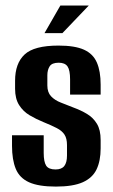

<svg xmlns="http://www.w3.org/2000/svg" viewBox="-20 -668 409 695"><path d="M182.4 7.4Q119.7 7.4 85.2 -8.2Q50.7 -23.8 37.1 -56.8Q23.5 -89.7 23.5 -140.1V-178.3H138.2V-114.4Q138.2 -82.3 147.1 -68.4Q156 -54.6 181 -54.6Q203.1 -54.6 212.8 -67.2Q222.5 -79.8 222.5 -104.8V-142.9Q222.5 -166.9 213.4 -180.8Q204.4 -194.7 185.2 -204.5Q166 -214.4 137.3 -226Q110.5 -236.9 87.1 -250.8Q63.6 -264.8 49.1 -287.8Q34.6 -310.8 34.6 -346.8V-375.7Q34.6 -438.5 69 -470.7Q103.3 -503 191.9 -503Q251 -503 284 -488.1Q317 -473.2 330.6 -441.7Q344.3 -410.3 344.3 -361.9V-325.5H233.7V-380.7Q233.7 -414.1 224.4 -427.6Q215 -441 192.5 -441Q168.2 -441 159.8 -428Q151.4 -414.9 151.4 -395.6V-358.6Q151.4 -333.7 164.9 -319.4Q178.5 -305 200.4 -296.6Q222.4 -288.3 246.7 -278.4Q273 -268.8 295.1 -255.5Q317.3 -242.2 330.8 -220Q344.3 -197.9 344.3 -161V-131.1Q344.3 -85.9 329.6 -55Q314.8 -24 279.6 -8.3Q244.4 7.4 182.4 7.4ZM141.1 -548.1 198.5 -648H301.4L205.9 -548.1Z"/></svg>

Font: Alumni Sans SC Thin
Style: Regular
Weight: 100
Designer: Robert E. Leuschke
Foundry: Robert E. Leuschke
Version: Version 1.018